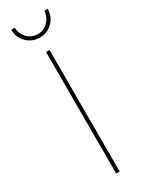

<svg xmlns="http://www.w3.org/2000/svg" viewBox="-229 -918 734 956"><g transform="rotate(-30 138.0 -440.5)"><path d="M53 -881Q55 -845 79 -820.5Q103 -796 138 -796Q173 -796 197 -820.5Q221 -845 223 -881H243Q242 -836 211.5 -806Q181 -776 138 -776Q95 -776 64.5 -806Q34 -836 33 -881ZM128 -699H148V0H128Z"/></g></svg>

Font: Montserrat arm Thin
Style: Regular
Weight: 250
Designer: Julieta Ulanovsky
Foundry: Julieta Ulanovsky
Version: Version 6.000;PS 006.000;hotconv 1.0.88;makeotf.lib2.5.64775